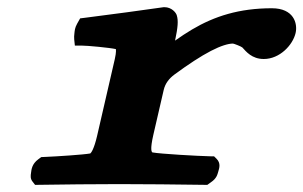

<svg xmlns="http://www.w3.org/2000/svg" viewBox="-20 -513 845 535"><path d="M472.6 -470.2C470.8 -477.5 458.4 -493 438.2 -493H435.8L433.3 -492.6C381.8 -485.2 290.1 -472.7 219.3 -463.8L203.3 -461.8L194.9 -446.9C188.4 -435.3 188.2 -427.6 187.3 -419.8C186.6 -413.8 186.2 -408.7 186.8 -403.1L188.6 -386H206.6C223.7 -386 286.3 -380 302.8 -376.2C302.8 -376.2 304.7 -369.2 299.8 -348L250.5 -134.1C242.1 -98 234.2 -87.3 231.6 -85.4C212.1 -81.9 140.1 -77.2 104.7 -75.7L95 -75.3L86.8 -69.3C68.8 -56 67.7 -40.8 66.4 -30.9C65.5 -24.1 63.5 -14.8 72 -5.3L77.8 2.2L88.6 2C130.3 1 266.6 0 311.8 0C358.2 0 497.3 1 545.5 2L557.6 2.2L568 -5.3C583.8 -16 585.8 -26.8 588.1 -34.5C590.8 -44 596.2 -58.1 583.1 -70.9L576.6 -77.3L565.3 -77.5C531.1 -78.3 427.3 -84.1 404.7 -88.3C402.7 -89.6 397.5 -94.8 407.3 -137.4L436.2 -262.5C440.4 -280.5 451.2 -294.3 466.2 -305.4C504.4 -333.5 539.1 -356.3 567.8 -371.2C595.8 -385.7 616.2 -391.5 629 -391.6C631.5 -391.6 652 -383.7 655.3 -380.7C665.7 -369.4 681.8 -348.6 715 -348.6C759.5 -348.6 795.9 -387.5 803.7 -421.1C809.8 -447.8 798.5 -490 737.6 -490C646.6 -490 577.6 -467.8 515.1 -430.8C499 -421.3 483.5 -410.9 467.8 -399.8C475.7 -437.1 477.2 -455.5 472.6 -470.2Z"/></svg>

Font: Linux Libertine Mono O 
Style: Mono Bold Oblique
Weight: 400
Italic angle: -13°
Designer: Philipp H. Poll
Foundry: Philipp H. Poll
Version: Version 5.1.7